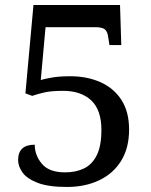

<svg xmlns="http://www.w3.org/2000/svg" viewBox="-20 -733 601 763"><path d="M246 10Q172 10 129.5 -6.5Q87 -23 69.5 -47.5Q52 -72 52 -97Q52 -158 118 -158Q118 -116 146.5 -82Q175 -48 239 -48Q281 -48 313.5 -63.5Q346 -79 364.5 -116Q383 -153 383 -217Q383 -296 342.5 -334Q302 -372 231 -372Q183 -372 155.5 -365.5Q128 -359 108 -352L81 -362L113 -713H457L462 -554H415L410 -585Q408 -605 398 -615Q388 -625 358 -625H161L142 -415Q158 -420 187.5 -425Q217 -430 259 -430Q326 -430 379 -406.5Q432 -383 462.5 -336Q493 -289 493 -218Q493 -145 461.5 -94Q430 -43 374 -16.5Q318 10 246 10Z"/></svg>

Font: Noto Serif Sinhala Medium
Style: Regular
Weight: 500
Designer: Jelle Bosma - Monotype Design Team
Foundry: Monotype Imaging Inc.
Version: Version 2.007; ttfautohint (v1.8.4.7-5d5b)